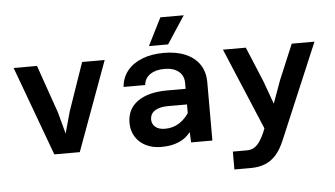

<svg xmlns="http://www.w3.org/2000/svg" viewBox="-61 -892 2071 1187"><g transform="rotate(-5 975.0 -298.5)"><path d="M246 0 42 -554H187L291 -256L327 -122L364 -256L467 -554H607L404 0Z M1095 0 1090 -108V-369Q1090 -415 1058 -441Q1026 -467 970 -467Q915 -467 881 -443.5Q847 -420 843 -378H709Q714 -437 748.5 -479Q783 -521 841 -543.5Q899 -566 975 -566Q1052 -566 1108.5 -542Q1165 -518 1196 -472.5Q1227 -427 1227 -361V0ZM910 12Q855 12 813.5 -9Q772 -30 749 -67.5Q726 -105 726 -153Q726 -239 792 -286Q858 -333 976 -333H1105V-236H972Q920 -236 890.5 -217Q861 -198 861 -161Q861 -134 882.5 -116Q904 -98 942 -98Q993 -98 1033 -124.5Q1073 -151 1099 -197L1114 -102Q1088 -45 1036 -16.5Q984 12 910 12ZM887 -616 973 -787H1118L1006 -616Z M1574 -335 1625 -194 1676 -335 1768 -554H1909L1660 35Q1636 93 1605.5 126.5Q1575 160 1536.5 175Q1498 190 1448 190H1347V79H1435Q1462 79 1481 66.5Q1500 54 1515 32Q1530 10 1543 -20L1554 -47L1341 -554H1483Z"/></g></svg>

Font: Azeret Mono SemiBold
Style: Regular
Weight: 600
Designer: Martin Vácha
Foundry: Displaay
Version: Version 1.002